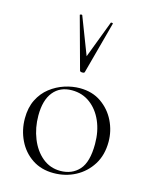

<svg xmlns="http://www.w3.org/2000/svg" viewBox="-113 -804 702 890"><g transform="rotate(15 238.5 -358.5)"><path d="M230 13Q171 13 127.5 -16Q84 -45 60.5 -93.5Q37 -142 37 -198Q37 -250 56 -288Q75 -326 106.5 -350.5Q138 -375 175 -387Q212 -399 248 -399Q308 -399 351 -369Q394 -339 417 -292Q440 -245 440 -193Q440 -129 411 -83Q382 -37 334.5 -12Q287 13 230 13ZM258 -5Q314 -5 348 -42.5Q382 -80 382 -167Q382 -228 361 -276Q340 -324 302.5 -352Q265 -380 215 -380Q158 -380 126 -340.5Q94 -301 94 -227Q94 -168 114.5 -117Q135 -66 172 -35.5Q209 -5 258 -5ZM159 -726Q158 -729 163.5 -730Q169 -731 170 -729L239 -550L307 -729Q308 -731 313.5 -730Q319 -729 317 -726L250 -477Q249 -472 239 -472Q229 -472 227 -477Z"/></g></svg>

Font: Cormorant Infant Light
Style: Regular
Weight: 300
Designer: Christian Thalmann (Catharsis Fonts)
Foundry: Catharsis Fonts
Version: Version 4.001